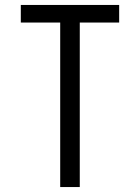

<svg xmlns="http://www.w3.org/2000/svg" viewBox="-20 -755 565 775"><path d="M223 0V-664H64V-735H461V-664H302V0Z"/></svg>

Font: Iosevka Pride
Style: Regular
Weight: 400
Monospace: yes
Designer: Belleve Invis
Foundry: Belleve Invis
Version: Version 30.3.1; ttfautohint (v1.8.4)